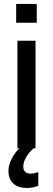

<svg xmlns="http://www.w3.org/2000/svg" viewBox="-20 -752 269 974"><path d="M166.5 -636.7H62V-731.9H166.5ZM174.3 122.1V190.4Q147 201.7 115.7 201.7Q72.3 201.7 47.6 179Q22.9 156.2 22.9 115.7Q22.9 85.4 39.1 53.7Q55.2 22 78.6 0H68.4V-545.4H160.2V0H151.4Q128.9 18.1 113.5 44.2Q98.1 70.3 98.1 92.8Q98.1 109.4 107.4 119.1Q116.7 128.9 134.8 128.9Q153.3 128.9 168.9 122.1Z"/></svg>

Font: SG Kara Bold
Style: Regular
Weight: 400
Designer: Damoon Khanjanzadeh
Version: Version 1.000